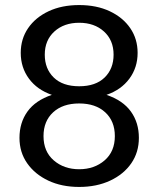

<svg xmlns="http://www.w3.org/2000/svg" viewBox="-20 -729 626 759"><path d="M293 10Q224 10 171 -15Q118 -40 87.5 -83.5Q57 -127 57 -184Q57 -244 88.5 -288Q120 -332 185 -354Q127 -374 94.5 -418Q62 -462 62 -520Q62 -575 91 -617.5Q120 -660 172 -684.5Q224 -709 293 -709Q362 -709 414 -684.5Q466 -660 495 -617.5Q524 -575 524 -520Q524 -462 491.5 -418Q459 -374 401 -354Q466 -332 497.5 -288Q529 -244 529 -184Q529 -127 499 -83.5Q469 -40 415.5 -15Q362 10 293 10ZM293 -388Q358 -388 393.5 -422.5Q429 -457 429 -513Q429 -570 391 -604.5Q353 -639 293 -639Q233 -639 195 -604.5Q157 -570 157 -513Q157 -457 192.5 -422.5Q228 -388 293 -388ZM293 -60Q353 -60 393.5 -95Q434 -130 434 -191Q434 -250 396 -285Q358 -320 293 -320Q228 -320 190 -285Q152 -250 152 -191Q152 -130 192.5 -95Q233 -60 293 -60Z"/></svg>

Font: Hedvig Letters Sans
Style: Regular
Weight: 400
Designer: Alexander Örn & Tor Weibull
Foundry: Kanon Foundry
Version: Version 1.000; ttfautohint (v1.8.4.7-5d5b)